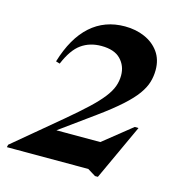

<svg xmlns="http://www.w3.org/2000/svg" viewBox="-110 -814 873 937"><g transform="rotate(15 327.0 -346.0)"><path d="M145.5 -460.5 125.5 -466.5Q163 -591.5 234 -655Q305 -718.5 407 -718.5Q462 -718.5 507.2 -698.8Q552.5 -679 579.2 -641.8Q606 -604.5 606 -551Q606 -520 597.2 -490Q588.5 -460 565.2 -427.5Q542 -395 498.5 -355.8Q455 -316.5 386 -266.5L186 -121.5L189 -142H522.5L370 -89L579 -256.5H598.5L468.5 25H454L413.5 0H2L5 -13L237 -207Q299.5 -259.5 340.8 -298.2Q382 -337 406 -367.8Q430 -398.5 440 -425.8Q450 -453 450 -482Q450 -530.5 418 -563.5Q386 -596.5 320.5 -596.5Q262 -596.5 219.5 -566.2Q177 -536 145.5 -460.5Z"/></g></svg>

Font: Newsreader 60pt
Style: Bold Italic
Weight: 700
Italic angle: -17°
Designer: Hugues Gentile
Foundry: Production Type
Version: Version 1.003